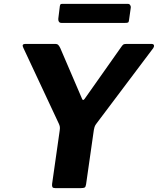

<svg xmlns="http://www.w3.org/2000/svg" viewBox="-20 -968 813 988"><path d="M759 -742Q770 -742 772 -735.5Q774 -729 769 -721L477 -333Q470 -325 466.5 -314.5Q463 -304 460 -279L423 -20Q421 -6 415.5 -3Q410 0 396 0H264Q253 0 250 -5Q247 -10 248 -21L287 -295Q289 -308 288 -315Q287 -322 283 -331L100 -722Q95 -732 97.5 -737Q100 -742 113 -742H263Q275 -742 280 -736.5Q285 -731 290 -721L402 -460Q407 -447 416 -460L605 -728Q612 -738 616.5 -740Q621 -742 633 -742H759ZM653 -929 644 -865Q643 -854 638.5 -852Q634 -850 621 -850H297Q287 -850 283 -856.5Q279 -863 280 -872L288 -937Q290 -945 292 -946.5Q294 -948 300 -948H639Q646 -948 650 -941.5Q654 -935 653 -929Z"/></svg>

Font: Libre Franklin
Style: Bold Italic
Weight: 700
Italic angle: -8°
Designer: Pablo Impallari, Rodrigo Fuenzalida, Nhung Nguyen
Foundry: Impallari Type
Version: Version 3.000